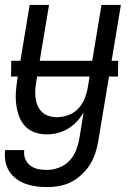

<svg xmlns="http://www.w3.org/2000/svg" viewBox="-27 -540 547 783"><path d="M166 223Q143 223 120.5 220Q98 217 77 209.5Q56 202 39 189Q22 176 10.5 158Q-1 140 -5 118Q-9 96 -6 72H72Q69 91 76 108Q83 125 97 135.5Q111 146 128.5 149.5Q146 153 165 153Q189 153 214 143.5Q239 134 257 114.5Q275 95 284 71Q293 47 297 23L314 -82Q303 -62 286.5 -44.5Q270 -27 250 -15Q230 -3 207.5 2.5Q185 8 163 8Q137 8 113.5 -0.5Q90 -9 74 -27Q58 -45 50 -68Q42 -91 39 -116Q36 -141 38 -167Q40 -193 44 -219L94 -520H173L121 -208Q118 -191 117 -174Q116 -157 118 -140.5Q120 -124 126.5 -109Q133 -94 144.5 -83Q156 -72 172 -67Q188 -62 205 -62Q228 -62 251.5 -70.5Q275 -79 292 -97Q309 -115 318 -137.5Q327 -160 331 -183L387 -520H466L374 34Q370 59 362 83.5Q354 108 340.5 130Q327 152 307 171Q287 190 263.5 202Q240 214 215 218.5Q190 223 166 223ZM454 -228H18L19 -292H455Z"/></svg>

Font: Iosevka Curly
Style: Italic
Weight: 400
Italic angle: -9°
Monospace: yes
Designer: Belleve Invis
Foundry: Belleve Invis
Version: Version 22.1.2; ttfautohint (v1.8.4)